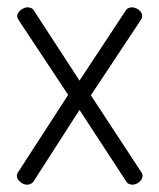

<svg xmlns="http://www.w3.org/2000/svg" viewBox="-20 -498 434 524"><path d="M54 6Q47 6 41 2.5Q35 -1 30.5 -6.5Q26 -12 26 -18Q26 -24 30 -29L166 -239L31 -443Q30 -445 28.5 -448Q27 -451 27 -453Q27 -460 31.5 -465.5Q36 -471 42.5 -474.5Q49 -478 55 -478Q60 -478 65 -476Q70 -474 72 -470L197 -278L323 -469Q326 -474 330.5 -476Q335 -478 340 -478Q346 -478 352.5 -475Q359 -472 363.5 -466.5Q368 -461 368 -453Q368 -449 364 -443L228 -238L365 -29Q367 -27 368 -24Q369 -21 369 -18Q369 -12 365 -6.5Q361 -1 354.5 2.5Q348 6 341 6Q337 6 332 4Q327 2 325 -2L197 -198L71 -2Q68 2 63.5 4Q59 6 54 6Z"/></svg>

Font: Dosis ExtraLight Light
Style: Regular
Weight: 300
Version: Version 3.001; ttfautohint (v1.8.2)